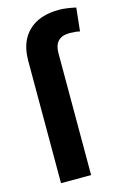

<svg xmlns="http://www.w3.org/2000/svg" viewBox="-117 -814 564 869"><g transform="rotate(-15 165.0 -380.0)"><path d="M57.1 0V-573.2Q57.1 -662.6 107.7 -711.4Q158.2 -760.3 251.5 -760.3Q282.7 -760.3 329.6 -750L317.9 -641.1Q296.4 -646 270.5 -646Q198.2 -646 198.2 -571.3V0Z"/></g></svg>

Font: Robotiche
Style: Bold
Weight: 700
Designer: Google
Version: Version 2.001150; 2014